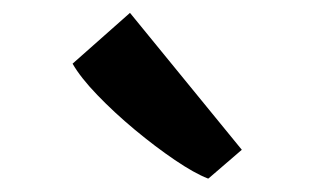

<svg xmlns="http://www.w3.org/2000/svg" viewBox="-20 -910 476 291"><path d="M295 -639.5Q274.5 -647.5 245 -667.5Q215.5 -687.5 184.2 -713.5Q153 -739.5 127.5 -766Q102 -792.5 90 -813.5L177 -890.5L346.5 -683L296 -639.5Z"/></svg>

Font: Merriweather
Style: Bold
Weight: 700
Designer: Eben Sorkin
Foundry: Eben Sorkin
Version: Version 2.100; ttfautohint (v1.7.19-72a1) -l 8 -r 50 -G 200 